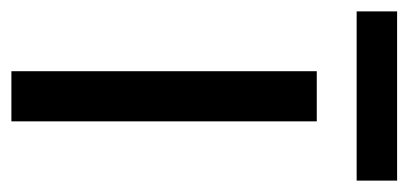

<svg xmlns="http://www.w3.org/2000/svg" viewBox="-230 -507 717 337"><g transform="rotate(90 128.5 -338.5)"><path d="M173 0H85V-536H173ZM277 -677V-606H-20V-677Z"/></g></svg>

Font: Noto Sans Mandaic
Style: Regular
Weight: 400
Designer: Monotype Design Team
Foundry: Monotype Imaging Inc.
Version: Version 2.002; ttfautohint (v1.8.4.7-5d5b)